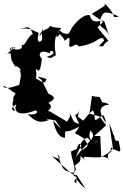

<svg xmlns="http://www.w3.org/2000/svg" viewBox="-38 -828 756 1176"><path d="M449 -159C433 -91 399 -169 448 -68C421 -81 419 -65 393 -129C357 -116 421 -155 373 -83C280 -136 260 -155 252 -146C305 -188 243 -193 265 -201C246 -199 338 -221 259 -254C261 -249 246 -278 219 -333C216 -347 151 -375 247 -344C230 -293 214 -347 147 -357C175 -295 193 -347 181 -408C211 -371 211 -428 219 -468C194 -488 200 -531 268 -501C258 -534 333 -505 249 -480C266 -470 274 -470 304 -490C305 -510 282 -551 316 -646C286 -560 339 -626 330 -631C300 -633 358 -601 357 -578C384 -594 393 -623 385 -546C408 -528 422 -575 444 -543C566 -563 556 -600 595 -594C598 -555 621 -608 568 -546C612 -539 582 -552 626 -578L572 -644L560 -661L594 -694L524 -743C619 -803 606 -788 601 -808C694 -720 631 -716 691 -727C598 -766 595 -758 574 -705C613 -698 593 -708 631 -610C602 -672 567 -650 576 -696C588 -711 524 -670 513 -735C474 -742 432 -698 403 -659C382 -619 385 -615 350 -625C310 -652 371 -601 339 -629C324 -662 317 -607 318 -631C356 -676 326 -644 268 -669C256 -641 208 -648 204 -606C243 -651 213 -673 219 -607C229 -564 175 -551 200 -626C131 -657 141 -654 81 -652C129 -654 138 -685 163 -620C128 -606 114 -532 93 -556C115 -512 28 -523 36 -536C8 -497 39 -533 37 -541C9 -486 23 -564 55 -528C56 -565 18 -491 -5 -500C60 -507 -1 -493 57 -420C70 -433 105 -382 82 -399C108 -348 55 -298 98 -289C86 -334 45 -277 -14 -293C-37 -323 59 -257 36 -267C89 -248 19 -258 52 -183C55 -238 19 -201 55 -149C29 -147 29 -177 62 -187C42 -146 76 -110 179 -152C197 -149 195 -120 132 -128C175 -88 202 -66 271 -97C245 -83 229 -130 218 -105C290 -95 349 -73 291 -106C347 -21 354 -22 287 -89C302 -21 326 16 360 16C367 -62 333 12 447 -53C418 13 393 -38 478 22C508 69 504 63 470 89C418 73 493 -4 515 20C483 -32 495 43 540 42C514 47 505 55 561 35C552 50 492 44 515 -28C564 15 498 38 426 134C459 49 472 71 447 52C415 102 459 69 397 100C398 147 438 223 408 231C335 215 346 196 313 115C340 145 332 154 279 127L336 178L402 237L433 246L486 328C417 272 439 252 416 281C436 308 428 292 430 256C382 239 447 223 419 189C442 163 456 175 455 128C516 178 451 127 486 133C637 144 563 119 626 142C629 173 602 93 658 104C613 92 643 107 643 75C708 114 706 111 688 33C658 44 670 15 631 -72L656 96C683 -26 634 -36 655 68C671 64 638 108 582 134L576 5H539L612 -60L571 -115L510 -132L525 -240C591 -226 561 -251 589 -201C630 -198 638 -178 614 -186C568 -170 565 -142 613 -71C596 -75 624 -73 594 -124C517 -67 556 -97 533 -150C521 -154 475 -91 472 -89L439 -113ZM601 -549V-548Z"/></svg>

Font: Hussar Lance
Style: Regular
Weight: 700
Foundry: Cannot Into Space Fonts, PlusOne Fonts
Version: Version 2.27